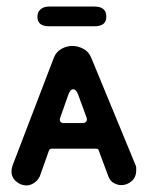

<svg xmlns="http://www.w3.org/2000/svg" viewBox="-20 -555 450 585"><path d="M60 10Q44 10 29.5 -2Q15 -14 15 -33Q15 -41 18 -50L144 -379Q151 -397 167 -406Q183 -415 200 -415Q218 -415 234.5 -406Q251 -397 258 -379L393 -52Q395 -48 395 -44Q395 -40 395 -36Q395 -15 381 -3Q367 9 350 9Q338 9 326.5 2.5Q315 -4 310 -18L281 -96Q280 -102 273 -102H138Q131 -102 129 -96L101 -17Q94 -4 83 3Q72 10 60 10ZM174 -180H233Q239 -180 242.5 -184.5Q246 -189 244 -196L218 -267Q212 -283 203 -283Q194 -283 188 -266L163 -195Q161 -189 164 -184.5Q167 -180 174 -180ZM129 -475Q94 -475 94 -504Q94 -518 103.5 -526.5Q113 -535 129 -535H268Q304 -535 304 -504Q304 -475 268 -475Z"/></svg>

Font: Dongle
Style: Bold
Weight: 700
Designer: Yanghee Ryu
Foundry: Yanghee Ryu
Version: Version 2.000